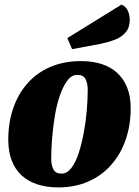

<svg xmlns="http://www.w3.org/2000/svg" viewBox="-20 -796 605 836"><path d="M233 20Q184 20 143.5 7Q103 -6 74.5 -32Q46 -58 31 -97Q16 -136 16 -188Q16 -262 37.5 -324.5Q59 -387 99.5 -433Q140 -479 199 -504.5Q258 -530 333 -530Q383 -530 423 -517Q463 -504 490.5 -478.5Q518 -453 533.5 -415Q549 -377 549 -325Q549 -251 527.5 -188.5Q506 -126 465 -79Q424 -32 365.5 -6Q307 20 233 20ZM248 -40Q272 -40 291 -65Q310 -90 323 -130.5Q336 -171 345 -219.5Q354 -268 358 -316.5Q362 -365 362 -404Q362 -433 352.5 -451.5Q343 -470 317 -470Q292 -470 273.5 -445.5Q255 -421 241 -381Q227 -341 219 -292.5Q211 -244 207 -195.5Q203 -147 203 -106Q203 -77 212.5 -58.5Q222 -40 248 -40ZM294 -582 273 -630 509 -776Q528 -768 536.5 -749.5Q545 -731 545 -710Q545 -676 527 -655Q509 -634 480 -623Q451 -612 417 -605Z"/></svg>

Font: Sansita Swashed Light ExtraBold
Style: Regular
Weight: 800
Version: Version 1.003